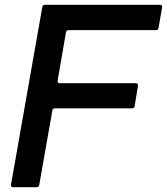

<svg xmlns="http://www.w3.org/2000/svg" viewBox="-20 -783 698 803"><path d="M144 -9Q143 0 133 0H35Q30 0 27.5 -3Q25 -6 26 -11L157 -754Q159 -763 168 -763H649Q654 -763 656.5 -760Q659 -757 658 -752L643 -666Q642 -657 632 -657H267Q258 -657 256 -648L221 -446V-444Q221 -435 230 -435H548Q553 -435 555.5 -432Q558 -429 557 -424L543 -339Q542 -330 532 -330H210Q201 -330 199 -321Z"/></svg>

Font: Open Sauce Two Medium Italic
Style: Regular
Weight: 500
Italic angle: -10°
Designer: Alfredo Marco Pradil
Foundry: Creative Sauce Fz LLC
Version: Version 1.477